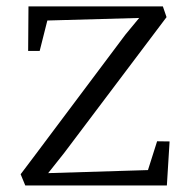

<svg xmlns="http://www.w3.org/2000/svg" viewBox="-20 -566 566 586"><path d="M43 -34.2 57.1 0H489.3L497.6 -134.3C486.3 -134.3 470.7 -134.8 459.5 -134.8L431.6 -46.9L127 -37.6L175.8 -99.1L488.3 -513.7L477.1 -546.4H66.9L65.9 -410.6H101.1L124.5 -503.4L404.8 -511.2L362.8 -460.4L80.6 -84Z"/></svg>

Font: Merriweather
Style: Light
Weight: 250
Designer: Eben Sorkin ( eben@eyebytes.com )
Foundry: Sorkin Type Co.
Version: Version 1.003